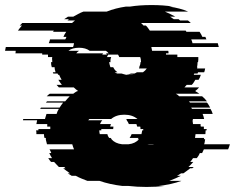

<svg xmlns="http://www.w3.org/2000/svg" viewBox="-137 -730 930 760"><path d="M671 -159H773Q770 -148 766 -139H670Q668 -135 666.5 -131.5Q665 -128 663 -124H654Q652 -119 649 -114Q646 -109 642 -104H627Q625 -100 622 -96.5Q619 -93 616 -89H628Q624 -84 619 -79Q614 -74 609 -69H630L624 -64H616Q609 -59 603 -54Q597 -49 589 -44H580Q576 -42 572 -39Q568 -36 563 -34H579Q569 -29 557.5 -24Q546 -19 533 -14H581Q562 -7 539.5 -2Q517 3 491 6H515Q499 8 481 9Q463 10 443 10Q424 10 406 9Q388 8 371 6H347Q322 3 299.5 -2Q277 -7 257 -14H209Q196 -19 185 -23.5Q174 -28 163 -34H147L131 -44H140Q133 -49 126 -54Q119 -59 113 -64H122Q121 -66 119.5 -67Q118 -68 117 -69H96Q91 -74 86.5 -79Q82 -84 77 -89H65Q62 -93 59 -96.5Q56 -100 54 -104H69Q66 -109 63 -114Q60 -119 58 -124H66Q65 -128 63 -131.5Q61 -135 59 -139H156Q152 -148 149 -159H49L44 -179H45Q45 -182 44 -184H39Q38 -188 37.5 -191.5Q37 -195 37 -199H7Q7 -203 7 -206.5Q7 -210 6 -214H15V-219H62V-229H50V-239H7L10 -254H-46Q-46 -256 -45.5 -257Q-45 -258 -45 -259H41L47 -279H87Q90 -290 96 -299H22L25 -304H99Q105 -314 113 -324H45Q48 -327 49 -329H121Q125 -334 130 -339.5Q135 -345 139 -349H48Q51 -352 54 -354.5Q57 -357 60 -359H153Q157 -362 160.5 -364.5Q164 -367 168 -369H170Q171 -369 171 -369.5Q171 -370 172 -370Q163 -376 155 -384H96L87 -394H108Q104 -399 100.5 -404Q97 -409 94 -414H107Q104 -419 101.5 -424Q99 -429 97 -434H93Q93 -435 91 -439H74L72 -444H83Q82 -448 81 -451.5Q80 -455 79 -459H80Q79 -461 79 -464H68Q65 -473 65 -484H70Q70 -488 69.5 -492Q69 -496 69 -500L70 -504H53V-514H30V-519H-76Q-75 -521 -75 -524Q-75 -527 -75 -529H-117L-114 -544H152Q154 -548 154.5 -551.5Q155 -555 156 -559H56Q58 -563 59 -566.5Q60 -570 61 -574H121Q123 -576 124 -579Q125 -582 126 -584H114Q118 -594 125 -604H73L76 -609H-66Q-62 -614 -58 -619.5Q-54 -625 -50 -629H-59Q-56 -631 -53.5 -634Q-51 -637 -49 -639H148L160 -649H130L136 -654H117L132 -664H153Q162 -669 172 -674.5Q182 -680 193 -684H285Q320 -698 362 -704H378Q416 -710 463 -710Q510 -710 547 -704H532Q554 -701 573 -696Q592 -691 608 -684H516Q537 -675 557 -664H536L551 -654H570L576 -649H607Q610 -647 613 -644Q616 -641 618 -639H421Q424 -637 426.5 -634Q429 -631 431 -629H440Q445 -625 448.5 -619.5Q452 -614 456 -609H598L601 -604H653Q660 -594 664 -584H676Q677 -582 678 -579Q679 -576 680 -574H620Q622 -570 623 -566.5Q624 -563 625 -559H725Q726 -555 727 -551.5Q728 -548 729 -544H462L465 -529H529Q530 -527 530 -524Q530 -521 530 -519H520V-514H565V-504H648V-502Q648 -498 648 -493.5Q648 -489 647 -484H645Q645 -479 644.5 -474Q644 -469 643 -464H644Q644 -461 643 -459H675Q674 -455 673.5 -451.5Q673 -448 671 -444H647L645 -439H632L630 -434H658Q655 -423 649 -414H636Q633 -409 630 -404Q627 -399 622 -394H602L593 -384H651Q648 -380 644 -376.5Q640 -373 636 -370Q636 -370 636.5 -369.5Q637 -369 638 -369H636Q640 -367 644 -364.5Q648 -362 652 -359H559Q567 -355 572 -349H663Q675 -339 682 -329H611Q614 -326 615 -324H682Q686 -320 689 -314.5Q692 -309 695 -304H620L623 -299H696Q702 -290 705 -279H665Q667 -275 668.5 -269.5Q670 -264 671 -259H626Q626 -256 627 -254H625Q626 -250 626 -246.5Q626 -243 627 -239H657Q657 -237 657 -234Q657 -231 658 -229H670V-219H681V-214H677Q677 -210 676.5 -206.5Q676 -203 676 -199H637Q636 -195 636 -191.5Q636 -188 635 -184H671Q670 -182 670 -179H675Q674 -174 673.5 -169Q673 -164 671 -159ZM165 -519H271L268 -514H286L283 -519H293Q291 -522 288 -524.5Q285 -527 282 -529H218Q202 -541 176 -541Q149 -541 134 -529H176Q173 -527 170 -524.5Q167 -522 165 -519ZM344 -439Q348 -438 352.5 -436.5Q357 -435 362 -434H364Q369 -435 373.5 -436.5Q378 -438 382 -439H395Q399 -440 405 -444H429Q438 -450 444 -459H413Q415 -463 415 -464H414Q419 -474 419 -484H421V-487Q421 -497 418 -504H335Q334 -508 330 -514H291Q290 -512 289 -509.5Q288 -507 286 -504H303Q300 -497 300 -487Q300 -486 300.5 -485.5Q301 -485 301 -484H295Q296 -479 297 -474Q298 -469 300 -464H311L314 -459Q318 -451 328 -444H317Q323 -440 327 -439ZM379 -433Q388 -433 392 -434H365Q368 -433 371.5 -433Q375 -433 379 -433ZM304 -179Q319 -162 346 -159H372Q399 -162 413 -179H408Q409 -181 410 -182Q411 -183 412 -184H376Q381 -191 384 -199H423L426 -214H430V-219H419Q419 -221 419 -224Q419 -227 418 -229H406L403 -239H373Q370 -248 364 -254H366Q365 -256 364 -257Q363 -258 361 -259H407Q387 -276 355 -276Q323 -276 303 -259H217Q216 -258 215 -257Q214 -256 212 -254H268Q262 -248 259 -239H302L299 -229H312L311 -219H264V-214H256Q256 -210 256.5 -206.5Q257 -203 258 -199H288Q289 -192 295 -184H301Q302 -182 305 -179ZM474 -159H446Q449 -158 452.5 -158Q456 -158 460 -158Q464 -158 467.5 -158Q471 -158 474 -159Z"/></svg>

Font: Rubik Glitch
Style: Regular
Weight: 400
Designer: Hubert and Fischer, NaN
Foundry: Hubert and Fischer, NaN
Version: Version 2.200